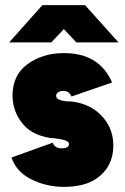

<svg xmlns="http://www.w3.org/2000/svg" viewBox="-20 -720 489 752"><path d="M16 -554H181L230 -606L279 -554H444L313 -700H146ZM419 -397Q395 -453 349 -482Q300 -513 225 -512Q147 -511 88 -469Q29 -426 29 -345Q30 -284 66 -239Q83 -216 109.5 -201.5Q136 -187 170 -181Q173 -180 177.5 -179.5Q182 -179 188 -179Q248 -173 250 -158Q251 -149 244 -144Q237 -139 220 -139Q196 -139 186 -161L25 -103Q45 -46 102 -18Q159 11 228 12Q310 12 357 -20Q423 -65 424 -149Q424 -231 360 -283Q324 -312 271 -321Q269 -321 262.5 -322Q256 -323 245 -323Q202 -326 200 -343Q199 -352 207 -358Q215 -364 228 -364Q239 -364 247 -359Q255 -353 260 -342Z"/></svg>

Font: Unageo
Style: Black
Weight: 900
Designer: Richard Sepsi
Foundry: Richard Sepsi
Version: Version 2.000